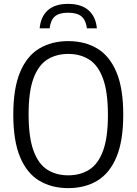

<svg xmlns="http://www.w3.org/2000/svg" viewBox="-20 -961 704 990"><path d="M332 9Q246.5 9 182.8 -29Q119 -67 83.8 -150.5Q48.5 -234 48.5 -370Q48.5 -506 83.8 -589.5Q119 -673 182.8 -711Q246.5 -749 332 -749Q417.5 -749 481.2 -711Q545 -673 580.2 -589.5Q615.5 -506 615.5 -370Q615.5 -234 580.2 -150.5Q545 -67 481.2 -29Q417.5 9 332 9ZM332 -57Q394 -57 440 -86Q486 -115 511.2 -183Q536.5 -251 536.5 -367.5Q536.5 -486.5 511.2 -555.5Q486 -624.5 440 -653.8Q394 -683 332 -683Q270 -683 224 -654Q178 -625 152.8 -557.2Q127.5 -489.5 127.5 -372.5Q127.5 -253 152.8 -184Q178 -115 224 -86Q270 -57 332 -57ZM184.5 -815Q190 -875.5 226.8 -908.2Q263.5 -941 331 -941Q399 -941 436.5 -908Q474 -875 479.5 -815H428Q423 -856.5 400.5 -876Q378 -895.5 331 -895.5Q284.5 -895.5 262.5 -876Q240.5 -856.5 236 -815Z"/></svg>

Font: Encode Sans Semi Condensed
Style: Regular
Weight: 400
Width: 4
Designer: Multiple Designers
Foundry: Impallari Type
Version: Version 3.000; ttfautohint (v1.8.3) -l 8 -r 50 -G 200 -x 14 